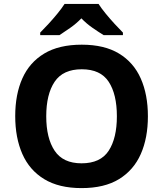

<svg xmlns="http://www.w3.org/2000/svg" viewBox="-20 -954 836 984"><path d="M738 -358Q738 -247 701.5 -164.5Q665 -82 590 -36Q515 10 398 10Q282 10 206.5 -36Q131 -82 94.5 -165Q58 -248 58 -359Q58 -470 94.5 -552Q131 -634 206.5 -679.5Q282 -725 399 -725Q515 -725 590 -679.5Q665 -634 701.5 -551.5Q738 -469 738 -358ZM217 -358Q217 -246 260 -181.5Q303 -117 398 -117Q495 -117 537 -181.5Q579 -246 579 -358Q579 -471 537 -535Q495 -599 399 -599Q303 -599 260 -535Q217 -471 217 -358ZM485 -934Q499 -912 521.5 -884.5Q544 -857 568 -831Q592 -805 610 -787V-774H511Q485 -790 454 -811.5Q423 -833 397 -860Q371 -833 341 -812Q311 -791 285 -774H186V-787Q205 -806 228.5 -831.5Q252 -857 274.5 -884.5Q297 -912 311 -934Z"/></svg>

Font: Noto Sans New Tai Lue
Style: Bold
Weight: 700
Version: Version 2.003